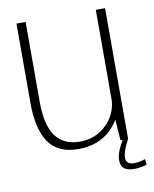

<svg xmlns="http://www.w3.org/2000/svg" viewBox="-83 -656 687 856"><g transform="rotate(-10 261.0 -228.0)"><path d="M417 0H451.5V-592H409.5V-105ZM92 -593H50.5V-233Q50.5 -116.5 91.8 -55.2Q133 6 226.5 6Q316.5 6 373.2 -48.2Q430 -102.5 430 -170L410 -196Q410 -124 360.5 -74.8Q311 -25.5 239 -25.5Q165 -25.5 128.5 -75.8Q92 -126 92 -233ZM454 136.5Q466 136.5 478 135Q490 133.5 499.5 131.2Q509 129 513 127L510 101.5Q505.5 103.5 497 105.8Q488.5 108 478.8 109.5Q469 111 459.5 111Q441 111 432 103.2Q423 95.5 423 80.5Q423 68 428.2 51.8Q433.5 35.5 440.5 21.2Q447.5 7 451.5 0H427Q422.5 7 415 21.2Q407.5 35.5 401.5 53Q395.5 70.5 395.5 87.5Q395.5 105.5 403.2 116.5Q411 127.5 424.2 132Q437.5 136.5 454 136.5Z"/></g></svg>

Font: Anybody UltraCondensed Thin ExtraLight
Style: Regular
Weight: 250
Version: Version 1.111